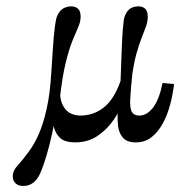

<svg xmlns="http://www.w3.org/2000/svg" viewBox="-20 -447 608 618"><path d="M208.9 -426.6Q222.6 -426.6 231 -419Q239.5 -411.3 239.5 -393.5Q239.5 -377.4 232.3 -360.9Q225 -344.4 214.1 -318.1Q203.2 -291.9 191.9 -246.8Q180.6 -201.6 172.6 -129L143.5 -188.7Q147.6 -253.2 150.4 -293.5Q153.2 -333.9 156 -356Q158.9 -378.2 161.3 -387.9Q166.1 -403.2 173.4 -411.3Q180.6 -419.4 190.3 -423Q200 -426.6 208.9 -426.6ZM21 121Q21 102.4 37.1 85.1Q53.2 67.7 72.6 41.1Q90.3 17.7 104.8 -15.3Q119.4 -48.4 130.2 -96.8Q141.1 -145.2 145.2 -214.5L178.2 -215.3Q177.4 -204 176.2 -191.9Q175 -179.8 173.4 -171Q165.3 -108.1 156.5 -60.5Q147.6 -12.9 138.7 21Q129.8 54.8 122.2 77.4Q114.5 100 108.1 113.7Q99.2 132.3 85.9 141.9Q72.6 151.6 54.8 151.6Q38.7 151.6 29.8 142.7Q21 133.9 21 121ZM181.5 -240.3 172.6 -160.5Q172.6 -125 183.1 -106.5Q193.5 -87.9 208.5 -81.5Q223.4 -75 237.9 -75Q282.3 -75 315.7 -102.4Q349.2 -129.8 370.2 -192.7L396.8 -176.6Q391.9 -154.8 379.4 -123.4Q366.9 -91.9 345.6 -60.9Q324.2 -29.8 293.5 -9.3Q262.9 11.3 221.8 11.3Q189.5 11.3 174.2 -2.4Q158.9 -16.1 153.6 -37.5Q148.4 -58.9 148.8 -82.3Q149.2 -105.6 149.2 -125V-240.3ZM425 -426.6Q438.7 -426.6 447.2 -419Q455.6 -411.3 455.6 -392.7Q455.6 -377.4 450 -362.1Q444.4 -346.8 435.9 -325.4Q427.4 -304 418.5 -271.8Q409.7 -239.5 403.2 -189.5L367.7 -176.6Q370.2 -246 371.8 -288.7Q373.4 -331.5 375.4 -353.6Q377.4 -375.8 379 -386.3Q383.1 -401.6 389.9 -410.5Q396.8 -419.4 406 -423Q415.3 -426.6 425 -426.6ZM373.4 -234.7 406.5 -214.5Q400.8 -158.9 399.2 -128.6Q397.6 -98.4 404.4 -86.7Q411.3 -75 428.2 -75Q453.2 -75 473 -101.2Q492.7 -127.4 503.2 -179.8L540.3 -176.6Q536.3 -142.7 527.4 -109.3Q518.5 -75.8 503.2 -48.4Q487.9 -21 466.9 -4.8Q446 11.3 416.9 11.3Q388.7 11.3 375.4 -4Q362.1 -19.4 359.7 -44.4Q357.3 -69.4 359.7 -96.8Z"/></svg>

Font: Playfair 9pt Light
Style: Regular
Weight: 300
Designer: Claus Eggers Sørensen
Foundry: Claus Eggers Sørensen
Version: Version 2.001;gftools[0.9.30]